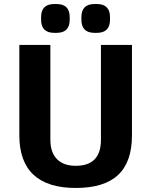

<svg xmlns="http://www.w3.org/2000/svg" viewBox="-20 -923 751 953"><path d="M76 -251V-700H230V-229Q230 -167 262.5 -133.5Q295 -100 356 -100Q481 -100 481 -229V-700H635V-251Q635 -119 566 -54.5Q497 10 356 10Q217 10 146.5 -55.5Q76 -121 76 -251ZM184 -825V-838Q184 -903 249 -903H261Q326 -903 326 -838V-825Q326 -760 261 -760H249Q184 -760 184 -825ZM384 -825V-838Q384 -903 449 -903H461Q526 -903 526 -838V-825Q526 -760 461 -760H449Q384 -760 384 -825Z"/></svg>

Font: Krub
Style: Bold
Weight: 700
Version: Version 1.000; ttfautohint (v1.6)